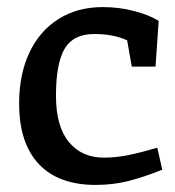

<svg xmlns="http://www.w3.org/2000/svg" viewBox="-20 -512 495 542"><path d="M34 -220Q34 -302 63 -363.5Q92 -425 145.5 -458.5Q199 -492 270 -492Q317 -492 360 -480.5Q403 -469 428 -453L419 -324H352L339 -398Q301 -416 246 -416Q187 -416 162.5 -374.5Q138 -333 138 -242Q138 -155 174.5 -111Q211 -67 273 -67Q308 -67 344 -74.5Q380 -82 424 -95L438 -33Q386 -12 342.5 -1Q299 10 250 10Q145 10 89.5 -49Q34 -108 34 -220Z"/></svg>

Font: Enriqueta Medium
Style: Regular
Weight: 500
Designer: Viviana Monsalve, Gustavo Ibarra
Foundry: 72Puntos
Version: Version 2.000